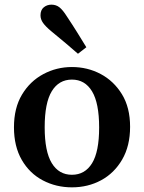

<svg xmlns="http://www.w3.org/2000/svg" viewBox="-20 -791 619 825"><path d="M289 14Q221 14 164 -16Q107 -46 73.5 -104Q40 -162 40 -244Q40 -327 74.5 -384.5Q109 -442 166 -472.5Q223 -503 289 -503Q356 -503 412.5 -473Q469 -443 504 -386Q539 -329 539 -246Q539 -164 505 -105.5Q471 -47 414.5 -16.5Q358 14 289 14ZM289 -40Q345 -40 375.5 -89.5Q406 -139 406 -243Q406 -348 375.5 -398.5Q345 -449 289 -449Q233 -449 202.5 -399Q172 -349 172 -244Q172 -140 202.5 -90Q233 -40 289 -40ZM351 -588 315 -560Q289 -583 261.5 -606Q234 -629 200 -657Q176 -677 165 -692.5Q154 -708 154 -725Q154 -748 168 -759.5Q182 -771 201 -771Q221 -771 235.5 -759.5Q250 -748 267 -721Q293 -682 312.5 -650.5Q332 -619 351 -588Z"/></svg>

Font: Source Serif 4 SmText Semibold
Style: Regular
Weight: 600
Designer: Frank Grießhammer
Foundry: Adobe
Version: Version 4.005;hotconv 1.1.0;makeotfexe 2.6.0